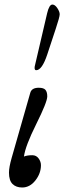

<svg xmlns="http://www.w3.org/2000/svg" viewBox="-20 -811 283 845"><path d="M19.5 -51.3Q19.5 -74.7 31.2 -115.7L113.3 -402.8Q119.6 -424.8 150.4 -424.8Q172.4 -424.8 180.2 -415.3Q188 -405.8 188 -386.7Q188 -362.3 139.6 -265.1Q91.3 -168 85.4 -122.1Q99.6 -127.9 122.1 -127.9Q139.6 -127.9 149.9 -113.8Q160.2 -99.6 160.2 -84Q160.2 -47.9 135.7 -16.8Q111.3 14.2 77.6 14.2Q50.8 14.2 35.2 -1.2Q19.5 -16.6 19.5 -51.3ZM139.2 -502Q132.3 -502 132.3 -512.2Q132.3 -515.6 132.8 -518.6L187.5 -752.9Q196.3 -790.5 210.4 -791Q221.7 -791 232.2 -775.4Q242.7 -759.8 242.7 -748Q242.7 -736.3 225.1 -683.6L188 -571.3Q165 -502 139.2 -502Z"/></svg>

Font: Junicode
Style: Regular
Weight: 400
Designer: Peter S. Baker
Foundry: Briery Creek Software
Version: Version 0.7.2